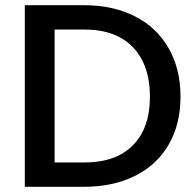

<svg xmlns="http://www.w3.org/2000/svg" viewBox="-20 -715 749 735"><path d="M302 -695Q413 -695 496.5 -652.5Q580 -610 625.5 -530.5Q671 -451 671 -345Q671 -239 625.5 -161Q580 -83 496.5 -41.5Q413 0 302 0H75V-695ZM302 -93Q424 -93 489 -159Q554 -225 554 -345Q554 -466 489 -534Q424 -602 302 -602H189V-93Z"/></svg>

Font: Poppins-tnum Medium
Style: Regular
Weight: 500
Designer: Ninad Kale (Devanagari), Jonny Pinhorn (Latin)
Foundry: Indian Type Foundry
Version: Version 4.004